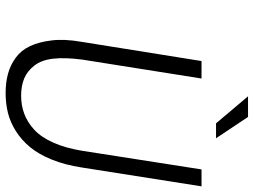

<svg xmlns="http://www.w3.org/2000/svg" viewBox="-126 -734 872 659"><g transform="rotate(90 309.5 -404.0)"><path d="M402.8 -710 310.1 -819.8H380.9L454.1 -710ZM298.8 12.2Q262.2 12.2 232.2 3.9Q202.1 -4.4 177 -22.9Q151.9 -41.5 137.7 -71.8Q123.5 -102.1 118.2 -145.8Q112.8 -189.5 123 -248L189 -660.2H249L184.1 -251Q176.3 -191.4 180.9 -151.1Q185.5 -110.8 204.6 -86.4Q223.6 -62 249 -51.5Q274.4 -41 308.1 -41Q341.3 -41 370.1 -51.8Q398.9 -62.5 424.6 -85.9Q450.2 -109.4 469 -151.4Q487.8 -193.4 497.1 -251L561 -660.2H619.1L554.2 -248Q545.4 -190.9 527.1 -146Q508.8 -101.1 484.6 -71.8Q460.4 -42.5 429.9 -23.2Q399.4 -3.9 367.2 4.2Q335 12.2 298.8 12.2Z"/></g></svg>

Font: Office Code Pro D Light Italic
Style: Regular
Weight: 300
Italic angle: -9°
Designer: Nathan Rutzky & Paul D. Hunt
Foundry: Adobe Systems Incorporated
Version: Version 1.004;PS 001.004;hotconv 1.0.70;makeotf.lib2.5.58329